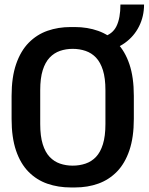

<svg xmlns="http://www.w3.org/2000/svg" viewBox="-20 -815 654 845"><path d="M292 10Q236 10 188.5 -6.5Q141 -23 105.5 -59Q70 -95 50.5 -152.5Q31 -210 31 -292V-393Q31 -475 51 -533Q71 -591 106.5 -627Q142 -663 189 -679.5Q236 -696 291 -696H309Q365 -696 412.5 -679Q460 -662 495 -626Q530 -590 549.5 -532.5Q569 -475 569 -393V-292Q569 -211 549.5 -153.5Q530 -96 495 -60Q460 -24 413 -7Q366 10 310 10ZM300 -86Q330 -86 356.5 -95Q383 -104 402.5 -124.5Q422 -145 433 -180.5Q444 -216 444 -269V-418Q444 -471 433 -506Q422 -541 402.5 -561.5Q383 -582 356.5 -591Q330 -600 300 -600Q270 -600 244 -591Q218 -582 198.5 -561.5Q179 -541 168 -506Q157 -471 157 -418V-269Q157 -216 168 -180.5Q179 -145 198.5 -124.5Q218 -104 244 -95Q270 -86 300 -86ZM433 -588V-653Q475 -664 492.5 -699.5Q510 -735 510 -795H614Q614 -743 592 -699Q570 -655 529.5 -626Q489 -597 433 -588Z"/></svg>

Font: Chivo Mono Medium
Style: Regular
Weight: 500
Monospace: yes
Designer: Hector Gatti
Foundry: Omnibus-Type
Version: Version 1.008